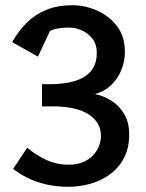

<svg xmlns="http://www.w3.org/2000/svg" viewBox="-20 -711 559 735"><path d="M243 4Q194.9 4 154.6 -5.6Q114.3 -15.3 83.4 -31.1Q52.4 -47 30.2 -64.4L84.1 -145.5Q117.5 -117.4 156.9 -99Q196.3 -80.5 242.9 -80.5Q274.4 -80.5 298 -90.5Q321.5 -100.6 336.5 -116.6Q351.4 -132.6 359 -152.1Q366.5 -171.7 366.5 -189.6Q366.5 -217.9 353.6 -239.1Q340.8 -260.4 316.5 -275Q292.2 -289.5 258.5 -296.7Q224.7 -303.8 183 -303.8H140.7V-388.8H172Q208.1 -388.8 240.4 -394.6Q272.7 -400.4 297.4 -413.7Q322 -426.9 336.3 -450.2Q350.5 -473.6 350.5 -508.6Q350.5 -541.5 333.9 -562.9Q317.2 -584.2 293 -594.9Q268.7 -605.5 244.6 -605.5Q223.2 -605.5 203.9 -602.5Q184.5 -599.6 171.1 -591.8L125.1 -494.3L26.5 -549.8Q51 -592.8 82.9 -624.5Q114.7 -656.1 157.8 -673.5Q201 -691 257.3 -691Q304.4 -691 350.7 -671Q397 -651 427.5 -611.4Q458.1 -571.9 458.1 -512.1Q458.1 -475.7 444.1 -441.9Q430.1 -408.2 404.4 -384.2Q378.7 -360.3 343.2 -350.9Q373.5 -345.5 403.7 -327.3Q433.9 -309.2 454.2 -276.8Q474.5 -244.3 474.5 -196.2Q474.5 -143.8 454.5 -106Q434.4 -68.2 400.9 -43.6Q367.4 -19.1 326.1 -7.5Q284.9 4 243 4Z"/></svg>

Font: Kreon Light
Style: Regular
Weight: 300
Designer: Julia Petretta
Foundry: Julia Petretta and Eli Heuer
Version: Version 2.002